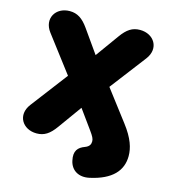

<svg xmlns="http://www.w3.org/2000/svg" viewBox="-128 -817 969 1098"><g transform="rotate(15 356.5 -267.5)"><path d="M503 177C633 149 688 85 688 -1C688 -48 672 -102 616 -175L479 -355L641 -567C696 -639 648 -715 565 -715C520 -715 489 -695 454 -646L356 -510L260 -646C226 -694 194 -715 149 -715C66 -715 19 -638 73 -567L234 -355L69 -138C14 -66 62 10 145 10C190 10 221 -10 256 -59L356 -198L437 -86C458 -57 465 -43 465 -29C465 -13 460 3 433 13C395 27 371 51 384 108C396 163 443 190 503 177Z"/></g></svg>

Font: SN Pro Black
Style: Regular
Weight: 900
Designer: Tobias Whetton
Foundry: Supernotes
Version: Version 1.001;Glyphs 3.2 (3249)